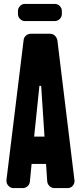

<svg xmlns="http://www.w3.org/2000/svg" viewBox="-20 -964 426 984"><path d="M191 -524H182L155 -264H208ZM362 -37Q362 -22 352 -11Q342 0 326 0H259Q245 0 234.5 -9.5Q224 -19 222 -34L216 -124H142L133 -32Q131 -18 120.5 -9Q110 0 97 0H49Q35 0 24 -11Q13 -22 13 -37V-41L101 -758Q102 -772 113 -781.5Q124 -791 138 -791H236Q251 -791 261 -781.5Q271 -772 274 -758ZM297 -892Q297 -878 286.5 -867Q276 -856 260 -856H108Q93 -856 82.5 -867Q72 -878 72 -892V-908Q72 -922 82.5 -933Q93 -944 108 -944H260Q276 -944 286.5 -933Q297 -922 297 -908Z"/></svg>

Font: H.H. Samuel
Style: Regular
Weight: 900
Width: 1
Designer: deFharo
Foundry: deFharo
Version: Version 1.009